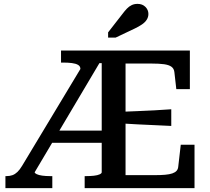

<svg xmlns="http://www.w3.org/2000/svg" viewBox="-20 -971 1084 991"><path d="M249 -297H529L538 -234H223ZM605 -394Q648 -396 690.5 -397.5Q733 -399 777 -401.5Q821 -404 864 -407V-321Q822 -323 778.5 -325Q735 -327 692 -329Q649 -331 605 -334ZM417 0V-62H425Q446 -62 464.5 -64Q483 -66 494 -71Q505 -76 505 -82V-645H493L159 -82Q159 -77 169.5 -72Q180 -67 198 -64.5Q216 -62 238 -62H250V0H8V-62H13Q31 -62 44.5 -67Q58 -72 70 -83.5Q82 -95 94 -115L395 -615Q395 -629 383 -636Q371 -643 351 -645.5Q331 -648 307 -648H295V-710H960V-511H890L880 -599Q878 -617 865 -626.5Q852 -636 827 -639.5Q802 -643 762 -643H628V-67H778Q810 -67 832.5 -69Q855 -71 869.5 -76Q884 -81 891.5 -89.5Q899 -98 900 -111L913 -224H984V0ZM612 -899 538 -804V-777H577L676 -824Q697 -834 713 -845Q729 -856 737.5 -869.5Q746 -883 746 -899Q746 -920 730.5 -935.5Q715 -951 690 -951Q673 -951 659.5 -944.5Q646 -938 635 -926.5Q624 -915 612 -899Z"/></svg>

Font: Roboto Serif 20pt Medium
Style: Regular
Weight: 500
Version: Version 1.008